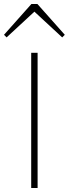

<svg xmlns="http://www.w3.org/2000/svg" viewBox="-57 -940 344 960"><path d="M99 0V-676H131V0ZM-24 -753 -37 -766 100 -920H130L267 -766L254 -753L105 -891H125Z"/></svg>

Font: Outfit Thin Thin
Style: Regular
Weight: 250
Version: Version 1.100;gftools[0.9.27]